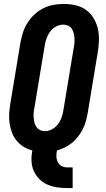

<svg xmlns="http://www.w3.org/2000/svg" viewBox="-20 -763 540 975"><path d="M321 192Q294 192 268 188Q242 184 219 173.5Q196 163 178.5 145Q161 127 151 104Q141 81 140 54.5Q139 28 144 1Q120 -5 100 -17.5Q80 -30 65 -48Q50 -66 41.5 -88Q33 -110 29 -134Q25 -158 26.5 -183.5Q28 -209 32 -234L84 -548Q89 -574 97 -599Q105 -624 120 -647.5Q135 -671 155.5 -690Q176 -709 200 -721Q224 -733 250.5 -738Q277 -743 303 -743Q333 -743 362.5 -736.5Q392 -730 415 -714Q438 -698 453.5 -673.5Q469 -649 476 -621Q483 -593 482.5 -562.5Q482 -532 477 -501L425 -187Q421 -166 415.5 -146Q410 -126 400 -106.5Q390 -87 376.5 -69.5Q363 -52 346 -38Q329 -24 308.5 -14Q288 -4 269 1Q266 17 266.5 32Q267 47 273.5 60Q280 73 292.5 80Q305 87 321 87H349V192ZM207 -97Q226 -97 244 -106.5Q262 -116 274 -132Q286 -148 292.5 -166.5Q299 -185 302 -204L354 -518Q357 -531 358 -544Q359 -557 358 -570Q357 -583 354 -595Q351 -607 344.5 -617Q338 -627 326.5 -632.5Q315 -638 302 -638Q283 -638 265 -628.5Q247 -619 235 -603Q223 -587 216.5 -568.5Q210 -550 207 -531L155 -217Q152 -204 151 -191Q150 -178 151 -165Q152 -152 155 -140Q158 -128 165 -118Q172 -108 183 -102.5Q194 -97 207 -97Z"/></svg>

Font: Iosevka Extrabold Oblique
Style: Regular
Weight: 800
Italic angle: -9°
Monospace: yes
Designer: Belleve Invis
Foundry: Belleve Invis
Version: Version 32.5.0; ttfautohint (v1.8.4)